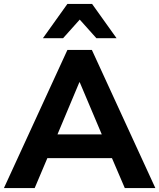

<svg xmlns="http://www.w3.org/2000/svg" viewBox="-30 -960 813 980"><path d="M-10 0 314 -705H439L763 0H607L523 -196L585 -153H168L230 -196L147 0ZM375 -540 247 -235 220 -274H533L506 -235L377 -540ZM189 -765 314 -940H440L565 -765H462L377 -860L292 -765Z"/></svg>

Font: Nunito Sans 12pt ExtraLight ExtraBold
Style: Regular
Weight: 800
Version: Version 3.101;gftools[0.9.27]